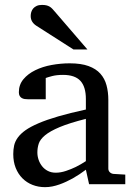

<svg xmlns="http://www.w3.org/2000/svg" viewBox="-20 -753 549 785"><path d="M331.1 -267.1Q263.7 -250 224.1 -233.4Q184.6 -216.8 164.3 -200Q144 -183.1 138.4 -165.8Q132.8 -148.4 132.8 -129.9Q132.8 -114.3 137.9 -99.4Q143.1 -84.5 152.6 -72.8Q162.1 -61 176 -54Q189.9 -46.9 208 -46.9Q228 -46.9 249.8 -54.2Q271.5 -61.5 289.6 -70.3Q310.5 -80.6 331.1 -94.2ZM344.2 0 331.1 -59.1Q304.7 -39.1 276.9 -23.4Q264.6 -16.6 251 -10.3Q237.3 -3.9 222.9 1.2Q208.5 6.3 193.6 9.3Q178.7 12.2 164.1 12.2Q136.7 12.2 113 2.9Q89.4 -6.3 71.8 -23.9Q54.2 -41.5 44.2 -66.4Q34.2 -91.3 34.2 -123Q34.2 -141.6 37.8 -158.2Q41.5 -174.8 52.7 -190.4Q64 -206.1 84.2 -220.5Q104.5 -234.9 137.5 -249Q170.4 -263.2 218 -277.1Q265.6 -291 331.1 -305.2V-348.1Q331.1 -398.4 308.6 -422.6Q286.1 -446.8 237.8 -446.8Q211.4 -446.8 192.9 -441.9Q174.3 -437 167 -434.1V-347.2H94.2Q87.4 -347.2 80.8 -348.1Q74.2 -349.1 68.8 -352.3Q63.5 -355.5 60.3 -361.1Q57.1 -366.7 57.1 -376Q57.1 -406.7 75.7 -429Q94.2 -451.2 124 -465.8Q153.8 -480.5 190.9 -487.3Q228 -494.1 265.1 -494.1Q311.5 -494.1 342 -482.9Q372.6 -471.7 390.4 -451.7Q408.2 -431.6 415.5 -404.3Q422.9 -377 422.9 -344.2V-64Q422.9 -54.7 429 -48.8Q435.1 -43 443.8 -42L492.2 -39.1V0ZM280.3 -550.8 128.4 -647.9Q117.7 -654.8 111.6 -664.6Q105.5 -674.3 105.5 -688Q105.5 -695.8 107.9 -703.9Q110.4 -711.9 115.7 -718.3Q121.1 -724.6 129.9 -728.8Q138.7 -732.9 151.4 -732.9Q162.1 -732.9 169.4 -731.2Q176.8 -729.5 182.6 -726.1Q188.5 -722.7 193.4 -717.5Q198.2 -712.4 203.6 -706.1L337.4 -550.8Z"/></svg>

Font: BabelStone Ogham Special
Style: Regular
Weight: 400
Designer: Andrew West
Foundry: BabelStone
Version: Version 1.02 March 14, 2022